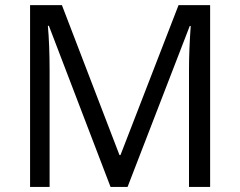

<svg xmlns="http://www.w3.org/2000/svg" viewBox="-20 -734 943 754"><path d="M414.1 0 171.9 -632.8H168Q174.8 -557.6 174.8 -454.1V0H98.1V-713.9H223.1L449.2 -125H453.1L681.2 -713.9H805.2V0H722.2V-460Q722.2 -539.1 729 -631.8H725.1L481 0Z"/></svg>

Font: f06896923
Style: Regular
Weight: 400
Foundry: Ascender Corporation
Version: Version 1.10